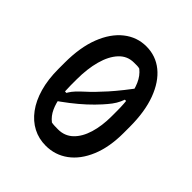

<svg xmlns="http://www.w3.org/2000/svg" viewBox="-202 -852 1004 1004"><g transform="rotate(45 300.0 -350.0)"><path d="M303 -720Q373 -720 426 -677Q479 -634 509 -553.5Q539 -473 539 -360V-315Q539 -211 507.5 -135.5Q476 -60 421.5 -20Q367 20 298 20Q246 20 203 -2.5Q160 -25 128 -68Q96 -111 78.5 -172.5Q61 -234 61 -312V-357Q61 -471 92.5 -552Q124 -633 179 -676.5Q234 -720 303 -720ZM317 -614Q268 -614 234.5 -578Q201 -542 184 -480Q167 -418 167 -340V-296Q167 -256 172.5 -216Q178 -176 193 -143Q208 -110 235 -89Q245 -87 257 -86.5Q269 -86 283 -86Q332 -86 365.5 -118Q399 -150 416 -206Q433 -262 433 -332V-376Q433 -424 426.5 -469Q420 -514 404 -551Q388 -588 359 -611Q350 -614 339.5 -614Q329 -614 317 -614ZM444 -558 450 -443H400L429 -472Q422 -444 412 -422.5Q402 -401 388 -382.5Q374 -364 355 -343Q329 -314 297 -284.5Q265 -255 227.5 -226Q190 -197 147 -168L142 -252H200L166 -224Q174 -244 183.5 -259.5Q193 -275 207 -290Q221 -305 243 -325Q279 -357 329 -413Q379 -469 444 -558Z"/></g></svg>

Font: Recursive Casual Medium
Style: Regular
Weight: 500
Version: Version 1.047